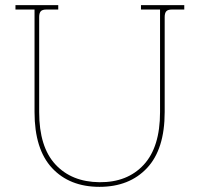

<svg xmlns="http://www.w3.org/2000/svg" viewBox="-20 -707 775 745"><path d="M366 18Q250 18 182 -55Q114 -128 114 -272V-670H40V-687H206V-670H160Q144 -670 138 -663Q132 -656 132 -641V-272Q132 -137 195 -69Q258 -1 366 0Q474 1 537.5 -67.5Q601 -136 601 -272V-670H527V-687H695V-670H647Q631 -670 625 -663Q619 -656 619 -641V-272Q619 -128 550.5 -55Q482 18 366 18Z"/></svg>

Font: Grandiflora One
Style: Regular
Weight: 400
Designer: Haesung Cho
Foundry: JAMO
Version: Version 1.000; ttfautohint (v1.8.4.7-5d5b);gftools[0.9.28]